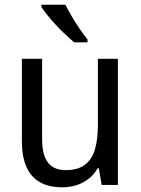

<svg xmlns="http://www.w3.org/2000/svg" viewBox="-20 -786 599 816"><path d="M481 -536V0H412L400 -71H395Q380 -44 356.5 -26Q333 -8 305 1Q277 10 245 10Q187 10 149 -12Q111 -34 92 -77.5Q73 -121 73 -186V-536H159V-195Q159 -128 183.5 -95.5Q208 -63 259 -63Q310 -63 340 -85Q370 -107 383 -149.5Q396 -192 396 -255V-536ZM258 -766Q269 -744 285 -716.5Q301 -689 319 -663Q337 -637 352 -618V-606H295Q279 -620 258.5 -639Q238 -658 218 -679.5Q198 -701 181.5 -721.5Q165 -742 156 -756V-766Z"/></svg>

Font: Noto Sans Khmer SemiCondensed
Style: Regular
Weight: 400
Width: 4
Designer: Danh Hong and the Monotype Design Team
Foundry: Monotype Imaging Inc.
Version: Version 2.004